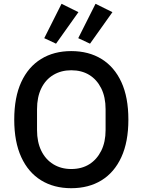

<svg xmlns="http://www.w3.org/2000/svg" viewBox="-20 -979 751 1011"><path d="M355 12Q264 12 196.5 -29.5Q129 -71 92 -151.5Q55 -232 55 -349Q55 -467 92 -547Q129 -627 196.5 -668.5Q264 -710 355 -710Q447 -710 514.5 -668.5Q582 -627 619 -547Q656 -467 656 -349Q656 -232 619 -151.5Q582 -71 514.5 -29.5Q447 12 355 12ZM355 -89Q410 -89 450 -114Q490 -139 513 -185Q536 -231 536 -294V-404Q536 -468 513 -514Q490 -560 450 -584.5Q410 -609 355 -609Q302 -609 261 -584.5Q220 -560 197.5 -514Q175 -468 175 -404V-294Q175 -231 197.5 -185Q220 -139 261 -114Q302 -89 355 -89ZM393 -915 275 -749 213 -778 304 -959ZM572 -915 454 -749 392 -778 483 -959Z"/></svg>

Font: IBM Plex Sans Medium
Style: Regular
Weight: 500
Designer: Mike Abbink, Paul van der Laan, Pieter van Rosmalen
Foundry: Bold Monday
Version: Version 3.201